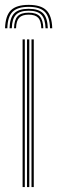

<svg xmlns="http://www.w3.org/2000/svg" viewBox="-34 -760 232 780"><path d="M94 0V-600H103.2V0ZM57.8 0V-600H66.8V0ZM75.8 0V-600H85V0ZM82.5 -740.2Q32.5 -740.2 10.2 -718.1Q-12 -696 -13.5 -645.2H-4.2Q-3 -692 17.2 -712.1Q37.5 -732.2 82.5 -732.2Q127.5 -732.2 147.8 -712.1Q168 -692 169.2 -645.2H178.2Q176.8 -696 154.5 -718.1Q132.2 -740.2 82.5 -740.2ZM82.5 -724.2Q42 -724.2 24 -706Q6 -687.8 4.8 -645.2H14Q14.8 -683.2 30.8 -699.9Q46.8 -716.5 82.5 -716.5Q118.2 -716.5 134.1 -699.9Q150 -683.2 151 -645.2H160.2Q159 -687.8 140.9 -706Q122.8 -724.2 82.5 -724.2ZM82.5 -708.5Q51.2 -708.5 37.5 -693.9Q23.8 -679.2 23 -645.2H31.2Q31.8 -675 43.9 -687.8Q56 -700.5 82.5 -700.5Q109 -700.5 121.1 -687.8Q133.2 -675 133.8 -645.2H142Q141 -679.2 127.2 -693.9Q113.5 -708.5 82.5 -708.5Z"/></svg>

Font: Big Shoulders Inline Display Light
Style: Regular
Weight: 300
Designer: Patric King
Foundry: XO Type Co
Version: Version 1.000